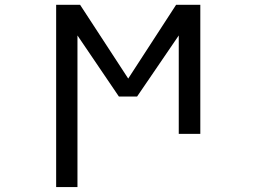

<svg xmlns="http://www.w3.org/2000/svg" viewBox="-20 -544 1040 783"><path d="M502.9 -223.6 698.2 -524.4H796.9V2H709V-399.4L539.1 -150.4H464.8L295.9 -399.4V218.8H209V-524.4H306.6Z"/></svg>

Font: Gen Shin Gothic Monospace Regular
Style: Regular
Weight: 400
Designer: [Source Han Sans]
Ryoko NISHIZUKA  (kana & ideographs); Paul D. Hunt (Latin, Greek & Cyrillic); Wenlong ZHANG  (bopomofo
Version: Version 1.002.20150607